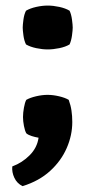

<svg xmlns="http://www.w3.org/2000/svg" viewBox="-20 -474 335 672"><path d="M220.5 -124.5Q227.5 -105.5 230.2 -86.8Q233 -68 233 -47Q233 -0.5 213.5 44.2Q194 89 155.5 124.2Q117 159.5 59 177.5Q39.5 168 30.2 148.2Q21 128.5 23 108.5Q58 95.5 84 69.2Q110 43 115 8Q103 6 91 2.2Q79 -1.5 72 -7.5Q67 -16.5 63.8 -33.2Q60.5 -50 60.5 -64.5Q60.5 -79 63.8 -97.2Q67 -115.5 72 -124.5Q85 -132 106.2 -137Q127.5 -142 146.5 -142Q165.5 -142 186.8 -137Q208 -132 220.5 -124.5ZM59.5 -377.5Q59.5 -386.5 62 -405.2Q64.5 -424 71 -436.5Q85.5 -445 106.8 -449.8Q128 -454.5 147 -454.5Q166 -454.5 187.8 -449.8Q209.5 -445 223.5 -436.5Q229.5 -424 232 -405.2Q234.5 -386.5 234.5 -377.5Q234.5 -368.5 232 -350Q229.5 -331.5 223.5 -318.5Q209.5 -310 187.8 -305.5Q166 -301 147 -301Q128 -301 106.8 -305.5Q85.5 -310 71 -318.5Q64.5 -331.5 62 -350Q59.5 -368.5 59.5 -377.5Z"/></svg>

Font: Signika Negative Light
Style: Bold
Weight: 700
Version: Version 2.001